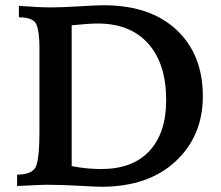

<svg xmlns="http://www.w3.org/2000/svg" viewBox="-20 -716 850 739"><path d="M369.1 2.9Q355 2.9 284.4 -1Q213.9 -4.9 157.2 -4.9Q143.6 -4.9 45.9 0V-43.9Q107.9 -43.9 119.9 -79.1Q131.8 -114.3 131.8 -206.5V-533.2Q131.8 -595.2 119.9 -622.3Q107.9 -649.4 52.7 -649.4V-693.4Q128.9 -687.5 176.3 -687.5Q218.8 -687.5 286.4 -691.7Q354 -695.8 378.4 -695.8Q558.6 -695.8 659.7 -600.8Q760.7 -505.9 760.7 -345.7Q760.7 -192.4 655.5 -94.7Q550.3 2.9 369.1 2.9ZM369.6 -65.4Q490.7 -65.4 555.2 -135Q619.6 -204.6 619.6 -330.6Q619.6 -470.7 550.5 -548.1Q481.4 -625.5 356 -625.5Q320.8 -625.5 255.9 -618.7V-76.7Q312.5 -65.4 369.6 -65.4Z"/></svg>

Font: Kelvinch
Style: Bold
Weight: 700
Designer: Paul James Miller
Foundry: High-Logic / Made with FontCreator
Version: Version 3.501;March 28, 2021;FontCreator 13.0.0.2683 64-bit